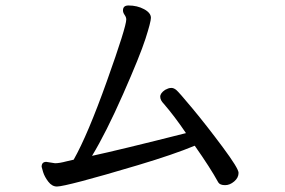

<svg xmlns="http://www.w3.org/2000/svg" viewBox="-20 -687 1040 701"><path d="M188 -6Q204 -6 278.5 -25.5Q353 -45 483.5 -84Q614 -123 691 -155Q748 -74 777 -21Q783 -11 802 -11Q819 -11 835 -24.5Q851 -38 851 -56Q851 -72 793 -150Q735 -228 683.5 -290Q632 -352 623 -359Q614 -366 606 -366Q599 -366 594 -364Q589 -362 583 -359Q565 -347 565 -334Q565 -321 578 -308Q617 -263 659 -201Q414 -139 316 -118Q367 -202 429 -342.5Q491 -483 511 -545Q531 -607 531 -622Q531 -640 506 -653.5Q481 -667 449 -667Q429 -667 429 -649Q429 -641 435 -632.5Q441 -624 441 -616Q441 -589 370.5 -391.5Q300 -194 249 -104L223 -98Q197 -91 181 -91L149 -96Q132 -96 132 -78Q132 -76 137.5 -58.5Q143 -41 156.5 -23.5Q170 -6 188 -6Z"/></svg>

Font: LXGW WenKai TC
Style: Bold
Weight: 700
Designer: LXGW / Fontworks Inc.
Foundry: LXGW / Fontworks Inc.
Version: Version 1.330;April 28, 2024